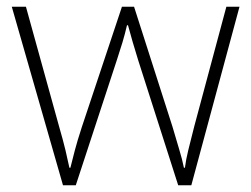

<svg xmlns="http://www.w3.org/2000/svg" viewBox="-20 -549 746 570"><path d="M390 -371Q381 -400 374 -424Q367 -448 360 -474H357Q351 -448 343.5 -423Q336 -398 327 -371L205 1H167L15 -529H57L155 -175Q168 -130 174.5 -102.5Q181 -75 186 -51H189Q195 -75 202 -102Q209 -129 223 -172L342 -529H378L492 -173Q503 -135 512 -105.5Q521 -76 526 -51H529Q532 -75 539 -103.5Q546 -132 557 -175L652 -529H691L548 1H509Z"/></svg>

Font: Noto Sans Thai ExtraLight
Style: Regular
Weight: 200
Designer: Monotype Design Team
Foundry: Monotype Imaging Inc.
Version: Version 2.001; ttfautohint (v1.8.4.7-5d5b)